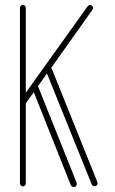

<svg xmlns="http://www.w3.org/2000/svg" viewBox="-20 -768 473 789"><path d="M86 -15V-344L119 -389L271 -7C274 -1 281 2 288 0C294 -3 297 -10 295 -17L136 -414L173 -466L357 -10C360 -4 367 -1 373 -3C380 -6 383 -13 380 -20L191 -490L360 -728C364 -733 363 -741 357 -745C352 -749 344 -748 340 -742L86 -387V-735C86 -742 81 -748 74 -748C67 -748 62 -742 62 -735V-15C62 -8 67 -2 74 -2C81 -2 86 -8 86 -15Z"/></svg>

Font: LS
Style: LightAlt
Weight: 250
Designer: BSozoo
Foundry: BSozoo
Version: Version 001.000